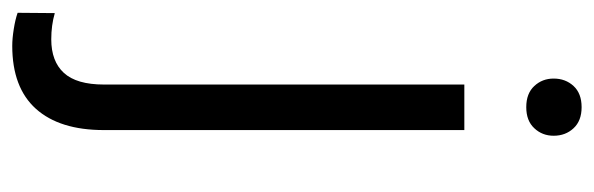

<svg xmlns="http://www.w3.org/2000/svg" viewBox="-392 -412 974 315"><g transform="rotate(90 95.5 -254.0)"><path d="M66.4 -674.8Q66.4 -694.3 78.6 -707.5Q90.8 -720.7 113.3 -720.7Q135.7 -720.7 147.9 -707.5Q160.2 -694.3 160.2 -674.8Q160.2 -656.2 147.9 -643.1Q135.7 -629.9 113.3 -629.9Q90.8 -629.9 78.6 -643.1Q66.4 -656.2 66.4 -674.8ZM76.2 -528.3H150.9V63Q150.9 135.7 116 174.6Q81.1 213.4 12.7 213.4Q0.5 213.4 -14.9 210.9Q-30.3 208.5 -41.5 204.6L-41 143.6Q-21 149.4 2 149.4Q38.1 149.4 57.1 128.7Q76.2 107.9 76.2 63Z"/></g></svg>

Font: Vazirmatn UI Light
Style: Regular
Weight: 300
Designer: Saber Rastikerdar
Foundry: Saber Rastikerdar
Version: Version 33.003